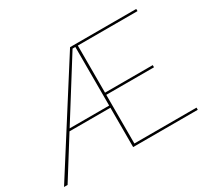

<svg xmlns="http://www.w3.org/2000/svg" viewBox="-141 -866 1158 1073"><g transform="rotate(-30 438.5 -330.0)"><path d="M454 -14H855V0H438V-254H174L15 0H-8L412 -660H839V-646H454V-342H762V-328H454ZM183 -268H438V-646H420Z"/></g></svg>

Font: Work Sans Thin
Style: Regular
Weight: 250
Designer: Wei Huang
Foundry: Wei Huang
Version: Version 2.012